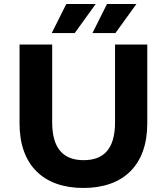

<svg xmlns="http://www.w3.org/2000/svg" viewBox="-20 -921 828 953"><path d="M237 -757H351L455 -901H309ZM439 -757H553L657 -901H511ZM394 12C593 12 711 -102 711 -308V-700H551V-314C551 -181 494 -126 395 -126C297 -126 239 -181 239 -314V-700H77V-308C77 -102 195 12 394 12Z"/></svg>

Font: AWKNG-Font
Style: Bold
Weight: 700
Designer: Awakening Church
Foundry: Awakening Church
Version: Version 1.700;PS 001.700;hotconv 1.0.88;makeotf.lib2.5.64775